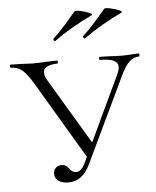

<svg xmlns="http://www.w3.org/2000/svg" viewBox="-55 -699 610 753"><g transform="rotate(-5 250.0 -322.0)"><path d="M-2 -456Q-5 -456 -5 -462Q-5 -468 -2 -468L41 -467Q71 -465 83 -465Q108 -465 142 -467L181 -468Q184 -468 184 -462Q184 -456 181 -456Q157 -456 141.5 -448.5Q126 -441 126 -425Q126 -412 136 -395L297 -125L269 -75L85 -385Q61 -425 42.5 -440.5Q24 -456 -2 -456ZM420 -423Q420 -456 349 -456Q346 -456 346 -462Q346 -468 349 -468L386 -467Q414 -465 437 -465Q458 -465 480 -467L503 -468Q505 -468 505 -462Q505 -456 503 -456Q483 -456 466 -441.5Q449 -427 430 -387L269 -49Q254 -19 233.5 -3.5Q213 12 184 12Q160 12 145.5 2Q131 -8 131 -27Q131 -40 139.5 -49Q148 -58 163 -58Q174 -58 179.5 -54Q185 -50 193 -41Q202 -26 218 -26Q238 -26 253 -57L412 -394Q420 -412 420 -423ZM180 -545Q176 -545 174.5 -549.5Q173 -554 176 -556Q198 -576 221.5 -602.5Q245 -629 266 -654Q269 -658 288.5 -654Q308 -650 323.5 -643.5Q339 -637 333 -634Q247 -593 181 -545ZM297 -545Q293 -545 291.5 -549.5Q290 -554 293 -556Q315 -576 338.5 -602.5Q362 -629 383 -654Q386 -658 405.5 -654Q425 -650 440.5 -643.5Q456 -637 450 -634Q364 -593 298 -545Z"/></g></svg>

Font: Cormorant SC Light
Style: Regular
Weight: 300
Designer: Christian Thalmann (Catharsis Fonts)
Foundry: Catharsis Fonts
Version: Version 4.000